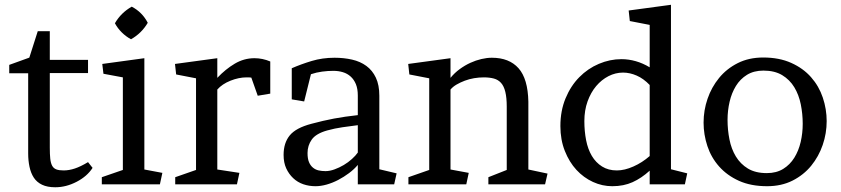

<svg xmlns="http://www.w3.org/2000/svg" viewBox="-20 -770 3512 802"><path d="M366.7 -68.8Q343.8 -33.2 299.8 -10.5Q255.9 12.2 210.9 12.2Q177.7 12.2 155.8 1.7Q133.8 -8.8 121.3 -27.8Q108.9 -46.9 103.3 -73Q97.7 -99.1 97.7 -128.9V-463.9H18.6V-499L102.5 -529.3L137.7 -639.6H188V-520H347.7V-464.8H188V-152.8Q188 -126 189.9 -107.4Q191.9 -88.9 197.8 -77.9Q203.6 -66.9 215.1 -62.5Q226.6 -58.1 245.6 -58.1Q268.6 -58.1 292.7 -66.2Q316.9 -74.2 347.7 -92.8Z M583 -62 658.2 -47.9 647.9 0H405.3V-29.8L493.2 -60.1V-446.8L412.1 -461.9L407.2 -502.9L583 -526.9ZM460 -672.9Q485.4 -716.8 530.3 -742.2Q574.2 -719.2 597.2 -674.8Q571.3 -630.9 527.3 -606Q506.3 -617.2 488.8 -634.5Q471.2 -651.9 460 -672.9Z M1108.9 -378.9 1056.6 -370.1 1029.8 -445.8Q1025.9 -446.8 1019.8 -446.8Q1013.7 -446.8 1009.8 -446.8Q977.5 -446.8 942.6 -432.9Q907.7 -418.9 887.7 -396V-62L980 -47.9L969.7 0H711.9V-29.8L798.8 -60.1V-442.9L715.8 -459L710.9 -502.9L887.7 -526.9V-444.8Q921.9 -481 960.4 -503.9Q999 -526.9 1043 -526.9Q1076.7 -526.9 1108.9 -513.2Z M1474.6 0V-81.1Q1459.5 -63 1438 -46.9Q1416.5 -30.8 1392.6 -18.3Q1368.7 -5.9 1344.2 1Q1319.8 7.8 1297.9 7.8Q1270.5 7.8 1246.6 -0.5Q1222.7 -8.8 1204.6 -25.9Q1186.5 -43 1175.5 -66.9Q1164.6 -90.8 1164.6 -123Q1164.6 -172.9 1190.2 -204.3Q1215.8 -235.8 1280.8 -252.9Q1329.6 -266.1 1375 -274.7Q1420.4 -283.2 1474.6 -289.1V-371.1Q1474.6 -398.9 1466.6 -418.5Q1458.5 -438 1444.6 -450.4Q1430.7 -462.9 1412.1 -468.5Q1393.6 -474.1 1372.6 -474.1Q1349.6 -474.1 1325.7 -470.9Q1301.8 -467.8 1278.8 -460L1250.5 -346.2L1198.7 -355V-484.9Q1237.8 -502 1282.2 -515.4Q1326.7 -528.8 1377.4 -528.8Q1416.5 -528.8 1450.7 -521Q1484.9 -513.2 1510.3 -494.6Q1535.6 -476.1 1550 -445.6Q1564.5 -415 1564.5 -370.1V-63L1636.7 -45.9L1626.5 0ZM1264.6 -130.9Q1264.6 -106.9 1270.8 -92.5Q1276.9 -78.1 1287.4 -69.6Q1297.9 -61 1311.3 -58.1Q1324.7 -55.2 1339.8 -55.2Q1357.4 -55.2 1377.4 -62.5Q1397.5 -69.8 1416 -80.8Q1434.6 -91.8 1450.2 -106Q1465.8 -120.1 1474.6 -132.8V-247.1Q1442.9 -243.2 1410.6 -238.5Q1378.4 -233.9 1346.7 -225.1Q1299.8 -211.9 1282.2 -187Q1264.6 -162.1 1264.6 -130.9Z M2187 -62 2267.1 -44.9 2256.8 0H2020V-29.8L2096.7 -60.1V-325.2Q2096.7 -361.8 2090.8 -386Q2085 -410.2 2073 -423.6Q2061 -437 2043 -441.9Q2024.9 -446.8 2001 -446.8Q1981 -446.8 1960.4 -443.4Q1939.9 -439.9 1921.4 -432.9Q1902.8 -425.8 1887.5 -417Q1872.1 -408.2 1861.8 -396V-62L1938 -47.9L1927.7 0H1686V-29.8L1772.9 -60.1V-442.9L1689.9 -459L1685.1 -502.9L1861.8 -526.9V-444.8Q1878.9 -465.8 1900.4 -481.4Q1921.9 -497.1 1944.8 -507.6Q1967.8 -518.1 1990.7 -523.4Q2013.7 -528.8 2034.7 -528.8Q2106.9 -528.8 2146 -484.9Q2185.1 -440.9 2187 -345.2Z M2693.8 -57.1Q2659.7 -25.9 2622.3 -9Q2585 7.8 2537.6 7.8Q2495.6 7.8 2456.8 -10Q2418 -27.8 2387.9 -60.3Q2357.9 -92.8 2339.4 -139.4Q2320.8 -186 2320.8 -243.2Q2320.8 -307.1 2342.3 -359.1Q2363.8 -411.1 2399.7 -447.5Q2435.5 -483.9 2481.7 -503.4Q2527.8 -522.9 2575.7 -522.9Q2606 -522.9 2635.7 -514.4Q2665.5 -505.9 2693.8 -488.8V-666L2610.8 -682.1L2606 -726.1L2782.7 -750V-63L2850.6 -45.9L2840.8 0H2693.8ZM2556.6 -58.1Q2588.9 -58.1 2625.7 -74.5Q2662.6 -90.8 2693.8 -118.2V-415Q2668 -441.9 2639.4 -454.3Q2610.8 -466.8 2582.5 -466.8Q2550.8 -466.8 2521.7 -451.9Q2492.7 -437 2470.2 -410.4Q2447.8 -383.8 2434.3 -346.4Q2420.9 -309.1 2420.9 -264.2Q2420.9 -222.2 2428.2 -184.6Q2435.5 -147 2452.1 -118.9Q2468.8 -90.8 2494.9 -74.5Q2521 -58.1 2556.6 -58.1Z M3183.1 -46.9Q3223.1 -46.9 3251.5 -64.5Q3279.8 -82 3297.9 -111.1Q3315.9 -140.1 3324.5 -177Q3333 -213.9 3333 -252.9Q3333 -293.9 3325 -334Q3316.9 -374 3297.9 -405.5Q3278.8 -437 3247.3 -456.1Q3215.8 -475.1 3168.9 -475.1Q3128.9 -475.1 3100.3 -457.5Q3071.8 -439.9 3054 -410.9Q3036.1 -381.8 3027.6 -345Q3019 -308.1 3019 -269Q3019 -228 3026.9 -188Q3034.7 -147.9 3053.7 -116.5Q3072.8 -85 3104.2 -65.9Q3135.7 -46.9 3183.1 -46.9ZM3168 -529.8Q3234.9 -529.8 3284.9 -507.3Q3335 -484.9 3367.9 -447.5Q3400.9 -410.2 3417 -362.1Q3433.1 -314 3433.1 -264.2Q3433.1 -212.9 3416.5 -164.6Q3399.9 -116.2 3368.4 -77.6Q3336.9 -39.1 3290.5 -15.6Q3244.1 7.8 3184.1 7.8Q3116.7 7.8 3066.9 -14.6Q3017.1 -37.1 2983.9 -74.5Q2950.7 -111.8 2934.8 -159.9Q2918.9 -208 2918.9 -257.8Q2918.9 -309.1 2935.5 -357.4Q2952.1 -405.8 2983.6 -444.3Q3015.1 -482.9 3061.5 -506.3Q3107.9 -529.8 3168 -529.8Z"/></svg>

Font: Brawler
Style: Regular
Weight: 400
Version: Version 1.000